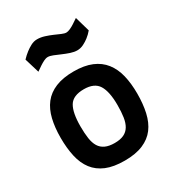

<svg xmlns="http://www.w3.org/2000/svg" viewBox="-181 -854 891 974"><g transform="rotate(-30 264.5 -367.0)"><path d="M264 -511Q326 -511 369 -493Q412 -475 438.5 -441Q465 -407 476.5 -359.5Q488 -312 488 -252Q488 -192 477 -143Q466 -94 440.5 -60Q415 -26 371.5 -7.5Q328 11 264 11Q199 11 156 -7Q113 -25 87 -59Q61 -93 50 -142Q39 -191 39 -252Q39 -312 50.5 -360Q62 -408 88 -441.5Q114 -475 157.5 -493Q201 -511 264 -511ZM264 -92Q297 -92 318 -102Q339 -112 351 -132Q363 -152 367.5 -182Q372 -212 372 -252Q372 -331 348.5 -369Q325 -407 264 -407Q200 -407 177.5 -369.5Q155 -332 155 -252Q155 -211 159.5 -181Q164 -151 176 -131.5Q188 -112 209.5 -102Q231 -92 264 -92ZM435 -653Q421 -636 404 -623Q390 -612 372 -603Q354 -594 335 -594Q317 -594 296 -601Q275 -608 254.5 -617Q234 -626 216.5 -633Q199 -640 187 -640Q176 -640 163 -633.5Q150 -627 138 -619Q124 -610 109 -599L83 -685Q99 -702 116 -715Q130 -726 148 -735.5Q166 -745 185 -745Q206 -745 228 -738Q250 -731 269.5 -722.5Q289 -714 305 -707Q321 -700 332 -700Q341 -700 354.5 -706Q368 -712 380 -720Q394 -729 410 -740Z"/></g></svg>

Font: Panefresco 800wt
Style: Regular
Weight: 800
Designer: Campivisivi
Foundry: Campivisivi & Chank Co
Version: Version 1.001